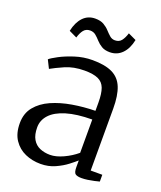

<svg xmlns="http://www.w3.org/2000/svg" viewBox="-142 -853 803 956"><g transform="rotate(20 259.0 -375.0)"><path d="M186.5 11Q142.5 11 105 -5.5Q67.5 -22 44.2 -56.5Q21 -91 21 -145Q21 -197 49.8 -232.2Q78.5 -267.5 126.5 -288.8Q174.5 -310 233.5 -320Q292.5 -330 354 -331V-373.5Q354 -422.5 343.8 -450Q333.5 -477.5 307.8 -489.2Q282 -501 235.5 -501Q177.5 -501 133.5 -481.5Q89.5 -462 65 -448L43.5 -491Q53 -500 85.2 -517.2Q117.5 -534.5 162.5 -549Q207.5 -563.5 255 -563.5Q321 -563.5 360.2 -544.5Q399.5 -525.5 416.5 -483.2Q433.5 -441 433.5 -371.5V-43.5H495V-7.5Q484 -4.5 468.2 -1Q452.5 2.5 435.2 5Q418 7.5 403 7.5Q381.5 7.5 371 0.8Q360.5 -6 360.5 -34.5V-70.5Q348.5 -59.5 323.2 -40Q298 -20.5 263.2 -4.8Q228.5 11 186.5 11ZM216 -47.5Q247 -47.5 285.5 -65.2Q324 -83 354 -108.5V-285Q272 -284.5 217.8 -268Q163.5 -251.5 136.5 -222.2Q109.5 -193 109.5 -155Q109.5 -115.5 123.5 -91.8Q137.5 -68 161.8 -57.8Q186 -47.5 216 -47.5ZM97.5 -661.5Q107.5 -709 133 -735.8Q158.5 -762.5 197 -762.5Q225 -762.5 242.5 -752.2Q260 -742 272.2 -728.5Q284.5 -715 296.5 -704.5Q308.5 -694 324.5 -694Q346.5 -694 358.5 -709.2Q370.5 -724.5 378.5 -750.5L421 -730.5Q411.5 -683 385.2 -656.2Q359 -629.5 320.5 -629.5Q294 -629.5 277 -639.8Q260 -650 248 -663.5Q236 -677 223.5 -687.5Q211 -698 193 -698Q171.5 -698 159.2 -682.8Q147 -667.5 139.5 -641.5Z"/></g></svg>

Font: Merriweather 24pt Light
Style: Regular
Weight: 300
Designer: Eben Sorkin
Foundry: Eben Sorkin
Version: Version 2.100